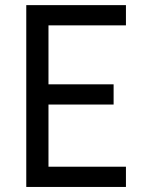

<svg xmlns="http://www.w3.org/2000/svg" viewBox="-20 -740 576 760"><path d="M84 -719.7H478.5V-639.6H171.9V-406.2H429.7V-326.2H171.9V-80.1H478.5V0H84Z"/></svg>

Font: Reddit Sans Fudge
Style: Regular
Weight: 400
Designer: Stephen Hutchings
Foundry: Reddit
Version: Version 1.011